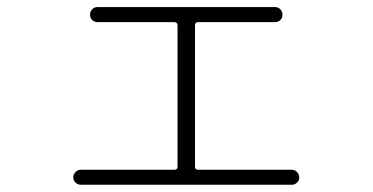

<svg xmlns="http://www.w3.org/2000/svg" viewBox="-20 -548 1040 536"><path d="M206.1 -32.2Q197.3 -32.2 190.9 -38.1Q184.6 -43.9 184.6 -52.7Q184.6 -61.5 190.9 -67.9Q197.3 -74.2 206.1 -74.2H467.8Q475.6 -74.2 475.6 -83V-476.6Q475.6 -485.4 467.8 -486.3H252Q243.2 -486.3 237.3 -492.2Q231.4 -498 231.4 -506.8Q231.4 -515.6 237.3 -522Q243.2 -528.3 252 -528.3H748Q756.8 -528.3 762.7 -522Q768.6 -515.6 768.6 -506.8Q768.6 -498 762.7 -492.2Q756.8 -486.3 748 -486.3H532.2Q524.4 -486.3 524.4 -476.6V-83Q524.4 -74.2 532.2 -74.2H793.9Q802.7 -74.2 809.1 -67.9Q815.4 -61.5 815.4 -52.7Q815.4 -43.9 809.1 -38.1Q802.7 -32.2 793.9 -32.2Z"/></svg>

Font: Rounded Mgen+ 2m light
Style: Regular
Weight: 200
Designer: [Source Han Sans]
Ryoko NISHIZUKA  (kana & ideographs); Paul D. Hunt (Latin, Greek & Cyrillic); Wenlong ZHANG  (bopomofo
Version: Version 1.059.20150602